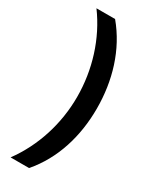

<svg xmlns="http://www.w3.org/2000/svg" viewBox="-223 -764 773 973"><g transform="rotate(30 163.0 -278.0)"><path d="M286 -274C286 -437 240 -593 139 -714H30C122 -589 170 -433 170 -275C170 -120 122 34 31 158H139C240 41 286 -113 286 -274Z"/></g></svg>

Font: Noto Kufi Arabic SemiBold
Style: Regular
Weight: 600
Designer: Monotype Design Team, David Williams, Khaled Hosny
Foundry: Google LLC
Version: Version 2.109